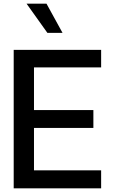

<svg xmlns="http://www.w3.org/2000/svg" viewBox="-20 -1020 625 1040"><path d="M236.8 -841.8 124 -1000H231.9L318.8 -841.8ZM164.1 -654.8V-423.8H485.8V-327.1H164.1V-97.2H527.8V0H54.2V-750H527.8V-654.8Z"/></svg>

Font: Oakes Grotesk
Style: Medium
Weight: 500
Designer: Samuel Oakes
Foundry: Samuel Oakes
Version: Version 1.0 | wf-rip DC20170320